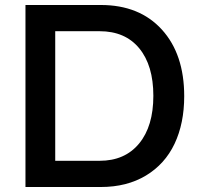

<svg xmlns="http://www.w3.org/2000/svg" viewBox="-20 -749 799 769"><path d="M82 0V-729H383.8Q538.6 -729 628.2 -630.6Q717.8 -532.2 717.8 -363.8Q717.8 -254.9 679.2 -173.3Q640.6 -91.8 564.5 -45.9Q488.3 0 383.8 0ZM378.9 -624H201.2V-105H378.9Q480 -105 537.1 -174.1Q594.2 -243.2 594.2 -365.2Q594.2 -486.8 537.8 -555.4Q481.4 -624 378.9 -624Z"/></svg>

Font: BDO Grotesk Medium
Style: Regular
Weight: 500
Designer: Deni Anggara
Foundry: Lokal Container
Version: Version 2.000